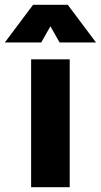

<svg xmlns="http://www.w3.org/2000/svg" viewBox="-79 -776 418 796"><path d="M210 0H50V-530H210ZM58 -756 -59 -600H92L130 -667L168 -600H319L202 -756Z"/></svg>

Font: Roundo
Style: Bold
Weight: 700
Designer: Namrata Goyal (Gurmukhi), Shiva Nallaperumal (Latin)
Foundry: Indian Type Foundry
Version: Version 1.000;PS 1.0;hotconv 1.0.88;makeotf.lib2.5.647800